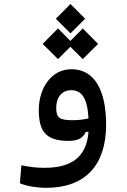

<svg xmlns="http://www.w3.org/2000/svg" viewBox="-20 -692 626 947"><path d="M208 234.4C400.4 234.4 503.4 122.6 503.4 -76.7C503.4 -245.1 447.3 -350.6 332 -350.6C233.9 -350.6 171.4 -258.3 171.4 -149.9C171.4 -47.9 203.1 2.9 316.9 2.9C368.7 2.9 388.7 -12.7 403.3 -41.5H416.5C406.2 90.8 323.2 135.7 199.2 135.7C155.3 135.7 123.5 130.9 85.4 123L78.1 211.9C111.8 226.1 161.6 234.4 208 234.4ZM388.2 -400.4 463.9 -475.6 388.2 -551.8 327.1 -490.2 266.1 -551.8 190.4 -475.6 266.1 -400.4 327.1 -461.4ZM416.5 -107.9C389.2 -102.1 366.7 -99.1 338.4 -99.1C272.5 -99.1 257.3 -111.3 257.3 -160.2C257.3 -212.4 285.6 -247.1 330.6 -247.1C383.8 -247.1 411.1 -207 416.5 -107.9ZM327.6 -527.3 399.9 -599.6 327.6 -672.4 255.4 -599.6Z"/></svg>

Font: Cascadia Mono NF
Style: Regular
Weight: 400
Monospace: yes
Designer: Aaron Bell
Foundry: Saja Typeworks
Version: Version 2404.023